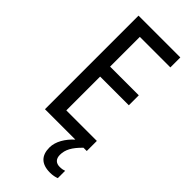

<svg xmlns="http://www.w3.org/2000/svg" viewBox="-294 -763 1036 1036"><g transform="rotate(45 224.0 -245.5)"><path d="M311 117C311 78 329 44 374 0H399V-77H166V-335H385V-411H166V-638H399V-714H80V0H312C272 36 243 83 243 129C243 190 275 223 341 223C363 223 379 219 392 214V158C384 161 373 164 356 164C328 164 311 148 311 117Z"/></g></svg>

Font: Noto Sans Georgian Condensed
Style: Regular
Weight: 400
Width: 3
Designer: Monotype Design Team, Akaki Razmadze
Foundry: Google LLC
Version: Version 2.005